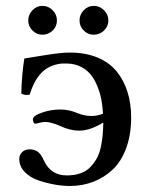

<svg xmlns="http://www.w3.org/2000/svg" viewBox="-20 -617 498 647"><path d="M327.1 -233.9Q325.7 -257.8 321.8 -279.8Q317.9 -301.8 308.8 -324.5Q299.8 -347.2 287.1 -363.8Q274.4 -380.4 254.2 -391.1Q233.9 -401.9 209 -402.8H187Q144.5 -397.9 119.1 -371.1Q93.8 -344.2 80.1 -297.9Q62.5 -294.9 51.8 -301.8Q53.2 -364.7 62 -419.9Q67.4 -420.4 126 -430.2Q184.6 -439.9 214.8 -439.9Q268.6 -439.9 309.1 -422.9Q349.6 -405.8 373.8 -375.5Q397.9 -345.2 409.9 -306.4Q421.9 -267.6 421.9 -221.2Q421.9 -163.1 405.3 -117.9Q388.7 -72.8 359.9 -45.7Q331.1 -18.6 294.9 -4.6Q258.8 9.3 216.8 9.8Q192.4 9.8 165.3 5.1Q138.2 0.5 109.9 -9Q81.5 -18.6 63.2 -37.6Q44.9 -56.6 44.9 -82Q44.9 -95.2 54.7 -104.5Q64.5 -113.8 80.1 -113.8Q95.7 -113.8 106.9 -106Q118.2 -98.1 127.9 -76.2Q150.9 -25.9 205.1 -25.9Q231 -25.9 251 -33Q271 -40 283.9 -53.5Q296.9 -66.9 305.9 -83Q314.9 -99.1 319.6 -120.4Q324.2 -141.6 325.9 -161.1Q327.6 -180.7 328.1 -204.1Q283.2 -176.8 248 -176.8Q214.8 -176.8 182.1 -192.9Q150.9 -206.1 131.8 -206.1Q124 -206.1 112.8 -203.1Q101.6 -200.2 99.1 -200.2Q95.2 -200.2 93 -205.1Q90.8 -210 90.8 -214.8Q90.8 -226.6 120.8 -237.3Q150.9 -248 184.1 -248Q212.4 -248 241.2 -235.8Q264.6 -226.1 289.1 -226.1Q307.6 -226.1 327.1 -233.9ZM75.2 -547.9Q75.2 -567.9 89.4 -582.5Q103.5 -597.2 123 -597.2Q143.1 -597.2 157.5 -582.5Q171.9 -567.9 171.9 -547.9Q171.9 -528.3 157.5 -514.2Q143.1 -500 123 -500Q103.5 -500 89.4 -514.2Q75.2 -528.3 75.2 -547.9ZM248 -547.9Q248 -567.9 262.2 -582.5Q276.4 -597.2 295.9 -597.2Q315.9 -597.2 330.6 -582.5Q345.2 -567.9 345.2 -547.9Q345.2 -528.3 330.6 -514.2Q315.9 -500 295.9 -500Q276.4 -500 262.2 -514.2Q248 -528.3 248 -547.9Z"/></svg>

Font: Common Serif News
Style: Regular
Weight: 450
Designer: Philipp H. Poll, Khaled Hosny
Foundry: Stefan Peev, Context Ltd.
Version: Version 1.026